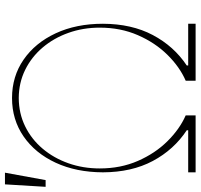

<svg xmlns="http://www.w3.org/2000/svg" viewBox="-60 -768 806 771"><g transform="rotate(-90 342.5 -383.0)"><path d="M35.5 0V-29.8H204.5V-35.5Q126.4 -87 81.1 -171.9Q35.9 -256.7 35.5 -372.2Q35.9 -479.4 74 -561.8Q112.2 -644.2 179.5 -690.7Q246.8 -737.2 333.8 -737.2Q420.8 -737.2 488.1 -690.7Q555.4 -644.2 593.8 -561.8Q632.1 -479.4 632.1 -372.2Q631.7 -256.7 586.8 -171.9Q541.9 -87 464.5 -35.5V-29.8H632.1V0H403.4V-39.8Q458.8 -63.9 507.5 -113.3Q556.1 -162.6 586.3 -231.9Q616.5 -301.1 616.5 -384.9Q616.5 -452.1 595.5 -510.8Q574.6 -569.6 536.6 -614.3Q498.6 -659.1 446.9 -684.5Q395.2 -709.9 333.8 -710.2Q272 -709.9 220.2 -684.5Q168.3 -659.1 130.5 -614.3Q92.7 -569.6 71.9 -510.8Q51.1 -452.1 51.1 -384.9Q51.1 -301.1 81.3 -231.9Q111.5 -162.6 160.3 -113.3Q209.2 -63.9 264.2 -39.8V0ZM-22.7 -602.3 -12.8 -765.6H34.1L4.3 -602.3Z"/></g></svg>

Font: Inter Thin BETA
Style: Regular
Weight: 100
Designer: Rasmus Andersson
Foundry: rsms
Version: Version 3.011;git-f93a4a705